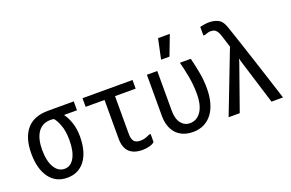

<svg xmlns="http://www.w3.org/2000/svg" viewBox="-94 -1101 2188 1443"><g transform="rotate(-20 1000.0 -379.5)"><path d="M45 -267Q45 -391 102 -458.5Q159 -526 274 -526H479V-455H377V-452Q401 -421 417 -371.5Q433 -322 433 -265Q433 -141 381.5 -72Q330 -3 239 -3Q148 -3 96.5 -73Q45 -143 45 -267ZM349 -265Q349 -337 330.5 -385Q312 -433 294 -452Q279 -455 269 -455Q232 -455 206 -441Q180 -427 163.5 -401.5Q147 -376 139 -341.5Q131 -307 131 -266Q131 -175 161.5 -124Q192 -73 242 -73Q291 -73 320 -123Q349 -173 349 -265Z M938 -98V-34Q924 -20 896 -13Q868 -6 842 -6Q700 -6 700 -148V-457H549V-526H949V-457H784V-156Q784 -116 798.5 -96.5Q813 -77 852 -77Q871 -77 890 -83Q909 -89 926 -98Z M1064 -526H1147V-210Q1147 -143 1174.5 -108Q1202 -73 1245 -73Q1300 -73 1334 -122Q1368 -171 1368 -264Q1368 -336 1355 -404.5Q1342 -473 1328 -526H1415Q1429 -470 1441 -406.5Q1453 -343 1453 -277Q1453 -212 1438.5 -161Q1424 -110 1397 -75Q1370 -40 1331.5 -21.5Q1293 -3 1246 -3Q1200 -3 1166 -17.5Q1132 -32 1109.5 -57.5Q1087 -83 1075.5 -118.5Q1064 -154 1064 -195ZM1237 -756H1331L1270 -596H1203Z M1564 -727Q1580 -731 1600 -734Q1620 -737 1637 -737Q1675 -737 1706.5 -722.5Q1738 -708 1755 -663Q1763 -641 1779.5 -592Q1796 -543 1817 -479.5Q1838 -416 1861 -345Q1884 -274 1905 -209.5Q1926 -145 1942.5 -93Q1959 -41 1967 -16H1875L1763 -378L1756 -404L1749 -378L1621 -16H1532L1723 -511L1695 -600Q1688 -624 1680 -638Q1672 -652 1663 -659Q1654 -666 1644 -668Q1634 -670 1623 -670Q1614 -670 1602 -666.5Q1590 -663 1576 -658H1564Z"/></g></svg>

Font: D2Coding
Style: Regular
Weight: 400
Monospace: yes
Designer: Yong-Rak Park; Jeong-Hwan Yoon; Sang-Min Lee;
Foundry: NHN Corporation
Version: Version 1.3.2; Build 20180524